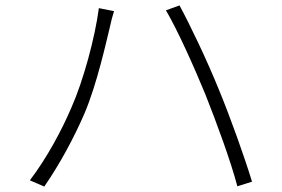

<svg xmlns="http://www.w3.org/2000/svg" viewBox="-20 -705 1040 707"><path d="M243 -309C209 -229 154 -125 90 -41L143 -18C201 -102 253 -199 291 -287C337 -395 371 -550 385 -607C389 -627 394 -645 400 -664L344 -675C330 -567 287 -408 243 -309ZM736 -358C778 -252 830 -111 854 -19L908 -36C882 -122 829 -271 786 -375C741 -486 679 -615 641 -685L591 -667C634 -594 694 -460 736 -358Z"/></svg>

Font: Noto Sans SC Light
Style: Regular
Weight: 300
Designer: Ryoko NISHIZUKA 西塚涼子 (kana, bopomofo & ideographs); Paul D. Hunt (Latin, Greek & Cyrillic); Sandoll Communications 산돌커뮤니
Foundry: Adobe
Version: Version 2.004;hotconv 1.0.118;makeotfexe 2.5.65603